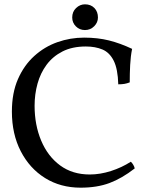

<svg xmlns="http://www.w3.org/2000/svg" viewBox="-20 -859 693 888"><path d="M353 9Q260 9 188.5 -35.5Q117 -80 76 -159.5Q35 -239 35 -343Q35 -429 63 -493Q91 -557 138.5 -600Q186 -643 245.5 -664Q305 -685 369 -685Q432 -685 484 -672Q536 -659 591 -633Q584 -598 582 -558.5Q580 -519 580 -478Q567 -473 555 -471Q543 -469 527 -469Q525 -540 506 -578Q487 -616 454 -630Q421 -644 377 -644Q314 -644 269 -621Q224 -598 195.5 -559.5Q167 -521 153.5 -472Q140 -423 140 -370Q140 -281 170.5 -208.5Q201 -136 258 -94Q315 -52 395 -52Q443 -52 493 -68Q543 -84 585 -111Q591 -106 596.5 -96.5Q602 -87 603 -80Q544 -34 486.5 -12.5Q429 9 353 9ZM373 -720Q348 -720 331 -737Q314 -754 314 -778Q314 -805 332 -822Q350 -839 373 -839Q400 -839 416.5 -822Q433 -805 433 -778Q433 -755 415.5 -737.5Q398 -720 373 -720Z"/></svg>

Font: Vollkorn
Style: Regular
Weight: 400
Designer: Friedrich Althausen
Foundry: Friedrich Althausen
Version: Version 5.001